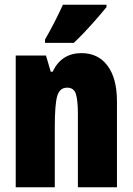

<svg xmlns="http://www.w3.org/2000/svg" viewBox="-20 -786 558 806"><path d="M244 -766Q229 -733 210.5 -696.5Q192 -660 169 -620V-606H290Q327 -641 367 -686Q407 -731 427 -756V-766ZM201 -485H193L173 -553H46V0H210V-253Q210 -346 220 -382Q230 -418 262 -418Q291 -418 299 -390Q307 -362 307 -308V0H471V-360Q471 -457 431.5 -510Q392 -563 322 -563Q238 -563 201 -485Z"/></svg>

Font: Noto Sans Display Condensed Black
Style: Regular
Weight: 900
Width: 3
Designer: Monotype Design team
Foundry: Monotype Imaging Inc.
Version: 1.000